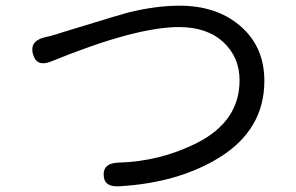

<svg xmlns="http://www.w3.org/2000/svg" viewBox="-20 -670 1040 674"><path d="M398 -16Q345 -13 344 -55Q342 -97 394 -99Q542 -103 671 -168Q821 -244 821 -388Q821 -469 764 -522Q707 -575 608 -575Q455 -575 159 -454Q109 -434 96 -479Q83 -524 133 -538L158 -544Q183 -551 207 -559L378 -611Q404 -619 430 -626Q527 -650 610 -650Q739 -650 821 -581Q908 -508 908 -386Q908 -215 750 -117Q606 -28 398 -16Z"/></svg>

Font: Resource Han Rounded KR
Style: Regular
Weight: 400
Designer: Cyano Hao (round all glyphs); Ryoko NISHIZUKA 西塚涼子 (kana, bopomofo & ideographs); Paul D. Hunt (Latin, Greek & Cyrillic)
Foundry: Cyano Hao
Version: 0.990